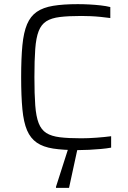

<svg xmlns="http://www.w3.org/2000/svg" viewBox="-20 -716 616 926"><path d="M355 8Q285 8 236.5 0.5Q188 -7 157.5 -28Q127 -49 110.5 -87.5Q94 -126 88 -189Q82 -252 82 -344Q82 -435 88 -497.5Q94 -560 110.5 -599Q127 -638 157.5 -659Q188 -680 236.5 -688Q285 -696 355 -696Q382 -696 410.5 -694.5Q439 -693 465.5 -690Q492 -687 512 -682V-629Q490 -632 465.5 -634.5Q441 -637 416.5 -638Q392 -639 372 -639Q310 -639 269 -634Q228 -629 203.5 -613.5Q179 -598 166.5 -566Q154 -534 150 -480Q146 -426 146 -344Q146 -262 150 -208Q154 -154 166.5 -122Q179 -90 203.5 -74.5Q228 -59 269 -54Q310 -49 372 -49Q406 -49 446 -52Q486 -55 516 -59V-4Q495 0 467 2.5Q439 5 410 6.5Q381 8 355 8ZM250 190V185L315 -18H357V-13L313 190Z"/></svg>

Font: Saira Thin Light
Style: Regular
Weight: 300
Version: Version 1.101